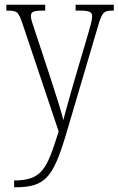

<svg xmlns="http://www.w3.org/2000/svg" viewBox="-20 -556 503 815"><path d="M40 210V239H43C170 239 205 201 261 12L394 -438C413 -504 419 -511 459 -511H463V-536H301V-511H320C364 -511 371 -503 371 -486C371 -471 364 -447 356 -419L290 -195C273 -134 258 -84 249 -46C240 -84 218 -151 195 -223L132 -414C119 -452 111 -475 111 -487C111 -505 120 -511 163 -511H172V-536H7V-511H9C54 -511 58 -506 76 -454L229 2C180 156 162 210 40 210Z"/></svg>

Font: Noto Serif Thai Condensed ExtraLight
Style: Regular
Weight: 200
Width: 3
Designer: Monotype Design Team
Foundry: Monotype Imaging Inc.
Version: Version 2.002